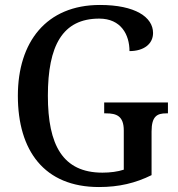

<svg xmlns="http://www.w3.org/2000/svg" viewBox="-20 -744 719 774"><path d="M379 10C460 10 526 -6 591 -38V-214C591 -276 614 -287 650 -287H657V-331H400V-287H408C450 -287 479 -276 479 -218V-60C455 -52 424 -48 393 -48C233 -48 173 -159 173 -358C173 -560 232 -669 380 -669C468 -669 502 -604 502 -538C560 -538 597 -567 597 -611C597 -675 525 -724 383 -724C166 -724 52 -574 52 -358C52 -137 158 10 379 10Z"/></svg>

Font: Noto Serif Tamil SemiCondensed Medium
Style: Regular
Weight: 500
Width: 4
Designer: Indian Type Foundry, Tom Grace, and the Monotype Design Team
Foundry: Monotype Imaging Inc.
Version: Version 2.004